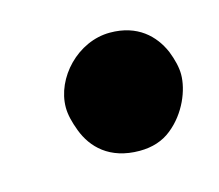

<svg xmlns="http://www.w3.org/2000/svg" viewBox="-44 -509 326 286"><g transform="rotate(-15 119.0 -366.0)"><path d="M51.8 -366.2C51.8 -355.5 54.7 -343.3 60.1 -329.1C70.8 -300.8 95.2 -275.4 141.6 -275.4C161.1 -275.4 177.7 -280.8 190.9 -291.5C217.3 -312.5 230.5 -345.7 230.5 -369.6C230.5 -380.4 227.5 -392.6 222.2 -406.2C210.4 -433.6 186.5 -457 144 -457C94.2 -457 51.8 -411.6 51.8 -366.2Z"/></g></svg>

Font: Mikhak ExtraBold
Style: Regular
Weight: 800
Designer: Amin Abedi
Version: Version 3.2